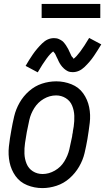

<svg xmlns="http://www.w3.org/2000/svg" viewBox="-20 -954 540 982"><path d="M173 -584 111 -617Q128 -647 148 -676Q168 -705 195.5 -732Q223 -759 256 -759Q262 -759 268.5 -758Q275 -757 280.5 -754.5Q286 -752 291.5 -749Q297 -746 301.5 -742Q306 -738 309.5 -733Q313 -728 317 -723L323 -713L329 -703L334 -692Q337 -686 339.5 -680.5Q342 -675 344.5 -669.5Q347 -664 352 -660Q355 -657 356 -653Q385 -674 436 -760L498 -727Q480 -697 460.5 -668Q441 -639 413 -612Q385 -585 352 -585Q346 -585 339.5 -586Q333 -587 327.5 -589.5Q322 -592 317 -595.5Q312 -599 307.5 -603Q303 -607 299 -611.5Q295 -616 291.5 -621Q288 -626 285 -631Q282 -636 279.5 -641.5Q277 -647 274.5 -652.5Q272 -658 269 -663.5Q266 -669 264 -674.5Q262 -680 257 -685Q254 -688 252 -691Q223 -670 173 -584ZM197 8Q156 8 119 -7Q82 -22 59.5 -53.5Q37 -85 29 -124Q21 -163 25.5 -204.5Q30 -246 38 -288Q44 -323 52.5 -359Q61 -395 80 -428.5Q99 -462 128.5 -488Q158 -514 194 -526Q230 -538 268 -538Q308 -538 345.5 -523Q383 -508 405.5 -476.5Q428 -445 436 -406Q444 -367 439 -325.5Q434 -284 427 -242Q421 -207 412.5 -171Q404 -135 384.5 -101.5Q365 -68 335.5 -42Q306 -16 269.5 -4Q233 8 197 8ZM198 -64Q230 -64 260.5 -81.5Q291 -99 309 -128.5Q327 -158 334.5 -189.5Q342 -221 348 -252L349 -257L350 -266L352 -275L353 -284L357 -307Q361 -335 360 -362Q359 -389 349 -413.5Q339 -438 316.5 -452Q294 -466 267 -466Q234 -466 204 -448.5Q174 -431 155.5 -401.5Q137 -372 130 -340.5Q123 -309 117 -278Q112 -250 108 -222.5Q104 -195 105 -168Q106 -141 116 -116.5Q126 -92 148 -78Q170 -64 198 -64ZM193 -862V-934H493V-862Z"/></svg>

Font: Iosevka SS08
Style: Italic
Weight: 400
Italic angle: -10°
Monospace: yes
Designer: Belleve Invis
Foundry: Belleve Invis
Version: 2.1.0; ttfautohint (v1.8.2)